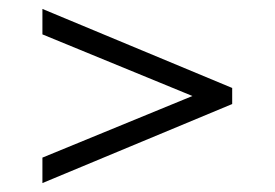

<svg xmlns="http://www.w3.org/2000/svg" viewBox="-20 -565 615 430"><path d="M75 -155V-212L428 -357V-343L75 -488V-545L500 -368V-332Z"/></svg>

Font: Pathway Extreme 28pt Light
Style: Regular
Weight: 300
Designer: Eduardo Rodriguez Tunni
Foundry: Eduardo Rodriguez Tunni
Version: Version 1.001;gftools[0.9.26]